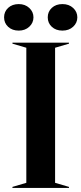

<svg xmlns="http://www.w3.org/2000/svg" viewBox="-43 -921 399 941"><path d="M18 -5 86 -25V-687L18 -707V-712H295V-707L227 -687V-25L295 -5V0H18ZM191 -836Q191 -864 211 -882.5Q231 -901 263 -901Q295 -901 315.5 -882Q336 -863 336 -836Q336 -809 315.5 -790Q295 -771 263 -771Q231 -771 211 -789.5Q191 -808 191 -836ZM49 -901Q80 -901 100.5 -882Q121 -863 121 -836Q121 -809 100.5 -790Q80 -771 49 -771Q17 -771 -3 -789.5Q-23 -808 -23 -836Q-23 -864 -3 -882.5Q17 -901 49 -901Z"/></svg>

Font: Nyght Serif Medium
Style: Regular
Weight: 500
Designer: Maksym Kobuzan
Version: Version 0.410